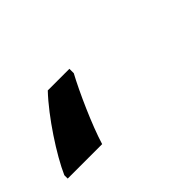

<svg xmlns="http://www.w3.org/2000/svg" viewBox="-61 -60 402 402"><g transform="rotate(-45 140.5 141.0)"><path d="M-24 221H78C91 178 122 109 141 74V61H77C39 101 -6 170 -24 211Z"/></g></svg>

Font: Noto Sans Display SemiCondensed Medium
Style: Italic
Weight: 500
Width: 4
Italic angle: -12°
Designer: Monotype Design Team
Foundry: Monotype Imaging Inc.
Version: Version 1.900